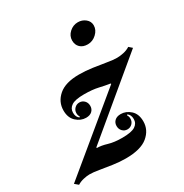

<svg xmlns="http://www.w3.org/2000/svg" viewBox="-264 -946 1055 1103"><g transform="rotate(-30 264.0 -394.0)"><path d="M-54.5 10.5 -77.5 -9 395 -399 393 -403Q361.5 -407.5 323.2 -416.5Q285 -425.5 229 -425.5Q170.5 -425.5 146.2 -409.5Q122 -393.5 122 -365Q122 -335.5 141.5 -323L145 -327Q142.5 -330.5 140 -337.5Q137.5 -344.5 137.5 -353Q137.5 -372 150.8 -385.2Q164 -398.5 182.5 -398.5Q201.5 -398.5 214.8 -385Q228 -371.5 228 -350.5Q228 -329.5 213.8 -316Q199.5 -302.5 173.5 -302.5Q138.5 -302.5 109.8 -328.8Q81 -355 81 -403.5Q81 -460.5 126 -499.5Q171 -538.5 261 -538.5Q304 -538.5 349.8 -532Q395.5 -525.5 435.2 -518.8Q475 -512 499 -512Q518.5 -512 542.5 -517Q566.5 -522 586 -534.5L607 -516L138 -125.5L140 -121.5Q168.5 -121.5 205.8 -110.2Q243 -99 296 -99Q357 -99 381.8 -115Q406.5 -131 406.5 -159.5Q406.5 -189 387 -201.5L383.5 -197.5Q386 -194 388.5 -187Q391 -180 391 -171.5Q391 -152.5 378 -139.2Q365 -126 346 -126Q327 -126 313.8 -139.5Q300.5 -153 300.5 -174Q300.5 -195 314.8 -208.5Q329 -222 355 -222Q390 -222 418.8 -196Q447.5 -170 447.5 -121Q447.5 -64 400.8 -25Q354 14 254 14Q212.5 14 169 7.5Q125.5 1 88.2 -5.2Q51 -11.5 27 -11.5Q9.5 -11.5 -13.5 -6.2Q-36.5 -1 -54.5 10.5ZM393 -663Q361.5 -663 343.2 -680.5Q325 -698 325 -726.5Q325 -757.5 349.5 -779.8Q374 -802 405.5 -802Q434 -802 455.2 -784.8Q476.5 -767.5 476.5 -741Q476.5 -710.5 451 -686.8Q425.5 -663 393 -663Z"/></g></svg>

Font: Libre Caslon Text Bold
Style: Italic
Weight: 700
Italic angle: -22.583°
Designer: Pablo Impallari, Rodrigo Fuenzalida, Katja Schimmel
Foundry: Pablo Impallari, Rodrigo Fuenzalida
Version: Version 2.000